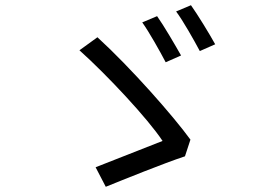

<svg xmlns="http://www.w3.org/2000/svg" viewBox="-20 -763 1040 737"><path d="M583 -701 526 -677C552 -641 594 -566 616 -524L675 -550C653 -589 608 -666 583 -701ZM713 -743 656 -719C683 -683 724 -610 747 -567L806 -593C784 -633 738 -708 713 -743ZM690 -163 711 -227C645 -318 482 -503 354 -620L285 -570C391 -475 548 -307 604 -222C549 -200 409 -145 347 -121L386 -46C453 -73 608 -136 690 -163Z"/></svg>

Font: Source Han Sans KR
Style: Regular
Weight: 400
Designer: Ryoko NISHIZUKA 西塚涼子 (kana, bopomofo & ideographs); Paul D. Hunt (Latin, Greek & Cyrillic); Sandoll Communications 산돌커뮤니
Foundry: Adobe
Version: Version 2.004;hotconv 1.0.118;makeotfexe 2.5.65603